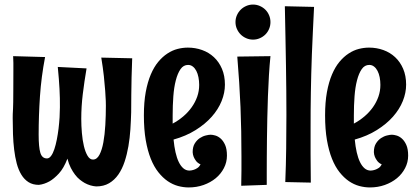

<svg xmlns="http://www.w3.org/2000/svg" viewBox="-20 -781 1811 834"><path d="M554.2 -527.8Q552.2 -485.8 551.5 -444.1Q550.8 -402.3 550.3 -368.7Q549.8 -329.1 549.8 -293Q548.8 -257.3 546.4 -219.5Q543.9 -181.6 537.8 -146Q531.7 -110.4 521.2 -78.6Q510.7 -46.9 494.1 -22.9Q477.5 1 453.9 14.9Q430.2 28.8 397.9 28.8Q371.6 26.9 347.7 13.7Q337.4 7.8 326.7 -0.7Q315.9 -9.3 306.2 -22Q296.4 -34.7 287.6 -51.8Q278.8 -68.8 272.9 -91.8Q256.8 -49.8 235.4 -26.9Q213.9 -3.9 194.8 6.8Q171.9 19.5 148.9 22Q122.6 22 104 10.3Q85.4 -1.5 72.8 -22.2Q60.1 -43 52.7 -70.8Q45.4 -98.6 41.5 -130.9Q37.6 -163.1 36.4 -198.2Q35.2 -233.4 35.2 -268.1Q35.2 -279.8 35.4 -284.9Q35.6 -290 35.9 -295.2Q36.1 -300.3 36.6 -309.3Q37.1 -318.4 37.4 -337.4Q37.6 -356.4 37.8 -389.2Q38.1 -421.9 38.1 -475.1Q38.1 -491.7 38.1 -507.6Q38.1 -523.4 37.1 -537.1L175.8 -533.2Q159.2 -446.3 153.6 -362.8Q147.9 -279.3 147.9 -195.8Q147.9 -141.6 155.3 -117.2Q162.6 -92.8 184.1 -92.8Q193.8 -92.8 201.9 -103.8Q210 -114.7 216.1 -133.1Q222.2 -151.4 226.8 -174.8Q231.4 -198.2 234.4 -222.9Q237.3 -247.6 238.8 -271.5Q240.2 -295.4 240.2 -314.9Q240.2 -335.4 240 -354.5Q239.7 -373.5 238.5 -394.3Q237.3 -415 235.6 -438.2Q233.9 -461.4 231 -490.2L356 -483.9Q346.2 -426.3 339.6 -372.3Q333 -318.4 333 -265.1Q333 -234.9 335.7 -203.4Q338.4 -171.9 344.5 -146.2Q350.6 -120.6 360.4 -104.2Q370.1 -87.9 383.8 -87.9Q400.9 -87.9 411.9 -108.6Q422.9 -129.4 429 -162.8Q435.1 -196.3 437.5 -238Q439.9 -279.8 439.9 -321.8Q439.9 -326.2 439.5 -342.8Q439 -359.4 437 -386.2Q435.1 -413.1 431.2 -449.7Q427.2 -486.3 419.9 -530.8Z M965.8 -105Q965.8 -76.2 952.6 -50.8Q939.5 -25.4 917 -6.8Q894.5 11.7 864.3 22.5Q834 33.2 799.8 33.2Q776.9 33.2 753.4 26.9Q730 20.5 708.5 5.9Q687 -8.8 668 -32.7Q648.9 -56.6 635 -91.3Q621.1 -126 613 -172.6Q605 -219.2 605 -279.8Q605 -336.9 613 -380.9Q621.1 -424.8 635 -457.5Q648.9 -490.2 667.5 -512.5Q686 -534.7 707.3 -548.6Q728.5 -562.5 751.2 -568.4Q773.9 -574.2 795.9 -574.2Q828.6 -574.2 857.9 -563.7Q887.2 -553.2 909.2 -532.7Q931.2 -512.2 944.1 -482.2Q957 -452.1 957 -413.1Q957 -377.9 942.6 -342Q928.2 -306.2 899.9 -274.2Q871.6 -242.2 829.8 -216.1Q788.1 -189.9 733.9 -174.8Q736.8 -144.5 742.4 -119.6Q748 -94.7 756.6 -77.1Q765.1 -59.6 776.6 -49.8Q788.1 -40 803.2 -40Q813 -40.5 821.8 -43.5Q829.6 -45.9 837.6 -51.3Q845.7 -56.6 851.1 -66.9Q838.4 -72.8 831.5 -82Q824.7 -91.3 821.3 -99.6Q817.4 -109.4 816.9 -120.1Q816.9 -143.6 826.2 -158.2Q835.4 -172.9 848.1 -181.2Q860.8 -189.5 874 -192.6Q887.2 -195.8 895 -195.8Q903.3 -195.8 915.3 -192.4Q927.2 -189 938.5 -179.2Q949.7 -169.4 957.8 -151.6Q965.8 -133.8 965.8 -105ZM845.2 -412.1Q845.2 -429.7 842 -445.6Q838.9 -461.4 832.8 -473.1Q826.7 -484.9 817.6 -491.9Q808.6 -499 796.9 -499Q776.9 -499 764.2 -480.7Q751.5 -462.4 743.7 -432.1Q735.8 -401.9 732.9 -362.3Q730 -322.8 730 -279.8V-244.1Q754.9 -257.3 776.1 -275.4Q797.4 -293.5 812.7 -315.2Q828.1 -336.9 836.7 -361.3Q845.2 -385.7 845.2 -412.1Z M1154.8 -685.1Q1154.8 -669.4 1148.9 -655.5Q1143.1 -641.6 1132.8 -631.3Q1122.6 -621.1 1108.6 -615Q1094.7 -608.9 1079.1 -608.9Q1063.5 -608.9 1049.6 -615Q1035.6 -621.1 1025.4 -631.3Q1015.1 -641.6 1009 -655.5Q1002.9 -669.4 1002.9 -685.1Q1002.9 -700.7 1009 -714.6Q1015.1 -728.5 1025.4 -738.8Q1035.6 -749 1049.6 -755.1Q1063.5 -761.2 1079.1 -761.2Q1094.7 -761.2 1108.6 -755.1Q1122.6 -749 1132.8 -738.8Q1143.1 -728.5 1148.9 -714.6Q1154.8 -700.7 1154.8 -685.1ZM1154.8 -537.1Q1150.9 -498.5 1148.2 -453.9Q1145.5 -409.2 1143.8 -362.3Q1142.1 -315.4 1141.1 -268.1Q1140.1 -220.7 1139.6 -177.7Q1139.2 -134.8 1138.9 -97.4Q1138.7 -60.1 1138.7 -33.2V22L1027.8 25.9Q1028.8 -7.8 1028.8 -39.6Q1028.8 -71.3 1028.8 -103Q1028.8 -158.2 1027.8 -210.7Q1026.9 -263.2 1024.7 -315.9Q1022.5 -368.7 1019 -422.9Q1015.6 -477.1 1010.7 -535.2Z M1344.2 -751Q1341.3 -691.4 1338.9 -640.6Q1336.4 -589.8 1334.7 -544.9Q1333 -500 1332 -459.5Q1331.1 -418.9 1330.3 -379.4Q1329.6 -339.8 1329.3 -299.8Q1329.1 -259.8 1329.1 -215.8Q1329.1 -167 1329.1 -111.3Q1329.1 -55.7 1330.1 12.2L1219.2 9.8Q1222.2 -64 1223.1 -135.5Q1224.1 -207 1224.1 -282.2Q1224.1 -332.5 1223.6 -385.5Q1223.1 -438.5 1222.2 -496.3Q1221.2 -554.2 1220 -618.2Q1218.8 -682.1 1217.3 -753.9Z M1752.9 -105Q1752.9 -76.2 1739.7 -50.8Q1726.6 -25.4 1704.1 -6.8Q1681.6 11.7 1651.4 22.5Q1621.1 33.2 1586.9 33.2Q1564 33.2 1540.5 26.9Q1517.1 20.5 1495.6 5.9Q1474.1 -8.8 1455.1 -32.7Q1436 -56.6 1422.1 -91.3Q1408.2 -126 1400.1 -172.6Q1392.1 -219.2 1392.1 -279.8Q1392.1 -336.9 1400.1 -380.9Q1408.2 -424.8 1422.1 -457.5Q1436 -490.2 1454.6 -512.5Q1473.1 -534.7 1494.4 -548.6Q1515.6 -562.5 1538.3 -568.4Q1561 -574.2 1583 -574.2Q1615.7 -574.2 1645 -563.7Q1674.3 -553.2 1696.3 -532.7Q1718.3 -512.2 1731.2 -482.2Q1744.1 -452.1 1744.1 -413.1Q1744.1 -377.9 1729.7 -342Q1715.3 -306.2 1687 -274.2Q1658.7 -242.2 1616.9 -216.1Q1575.2 -189.9 1521 -174.8Q1523.9 -144.5 1529.5 -119.6Q1535.2 -94.7 1543.7 -77.1Q1552.2 -59.6 1563.7 -49.8Q1575.2 -40 1590.3 -40Q1600.1 -40.5 1608.9 -43.5Q1616.7 -45.9 1624.8 -51.3Q1632.8 -56.6 1638.2 -66.9Q1625.5 -72.8 1618.7 -82Q1611.8 -91.3 1608.4 -99.6Q1604.5 -109.4 1604 -120.1Q1604 -143.6 1613.3 -158.2Q1622.6 -172.9 1635.3 -181.2Q1647.9 -189.5 1661.1 -192.6Q1674.3 -195.8 1682.1 -195.8Q1690.4 -195.8 1702.4 -192.4Q1714.4 -189 1725.6 -179.2Q1736.8 -169.4 1744.9 -151.6Q1752.9 -133.8 1752.9 -105ZM1632.3 -412.1Q1632.3 -429.7 1629.2 -445.6Q1626 -461.4 1619.9 -473.1Q1613.8 -484.9 1604.7 -491.9Q1595.7 -499 1584 -499Q1564 -499 1551.3 -480.7Q1538.6 -462.4 1530.8 -432.1Q1522.9 -401.9 1520 -362.3Q1517.1 -322.8 1517.1 -279.8V-244.1Q1542 -257.3 1563.2 -275.4Q1584.5 -293.5 1599.9 -315.2Q1615.2 -336.9 1623.8 -361.3Q1632.3 -385.7 1632.3 -412.1Z"/></svg>

Font: Rum Raisin
Style: Regular
Weight: 400
Designer: Astigmatic (AOETI)
Foundry: Astigmatic (AOETI)
Version: Version 1.000